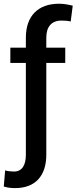

<svg xmlns="http://www.w3.org/2000/svg" viewBox="-36 -780 404 1014"><path d="M308.6 -528.3H208.5V-580.6C208.5 -638.7 235.8 -671.4 289.1 -671.4C308.1 -671.4 324.2 -669.9 337.4 -666.5L348.1 -750C324.2 -755.9 299.8 -760.3 275.9 -760.3C166 -760.3 100.6 -696.8 100.6 -580.6V-528.3H18.6V-447.8H100.6V37.1C100.6 93.8 79.6 126 37.6 126C27.8 126 -0.5 124 -8.8 119.6L-16.1 205.1C4.9 211.4 22.5 213.4 43.9 213.4C147.9 213.4 208.5 151.4 208.5 37.1V-447.8H308.6Z"/></svg>

Font: Bert Sans Medium
Style: Regular
Weight: 500
Designer: Christian Robertson (Google), Cristiano Sobral
Foundry: Google, Cristiano Sobral
Version: Version 3.101